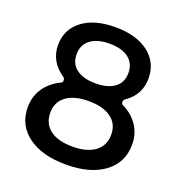

<svg xmlns="http://www.w3.org/2000/svg" viewBox="-128 -816 882 933"><g transform="rotate(20 313.0 -350.0)"><path d="M548 -524Q548 -441 476 -391Q468 -386 467.5 -376Q467 -366 474 -362Q526 -337 554.5 -294Q583 -251 583 -196Q583 -103 510.5 -49Q438 5 313 5Q189 5 116.5 -48.5Q44 -102 44 -194Q44 -250 73.5 -293.5Q103 -337 156 -362Q164 -366 163.5 -376.5Q163 -387 155 -392Q79 -444 79 -528Q79 -610 142 -657.5Q205 -705 313 -705Q421 -705 484.5 -656.5Q548 -608 548 -524ZM313 -620Q250 -620 214.5 -593Q179 -566 179 -517Q179 -468 214.5 -441.5Q250 -415 313 -415Q377 -415 412 -441.5Q447 -468 447 -517Q447 -566 412 -593Q377 -620 313 -620ZM313 -323Q239 -323 197.5 -292.5Q156 -262 156 -207Q156 -150 197 -119Q238 -88 313 -88Q388 -88 429.5 -119Q471 -150 471 -207Q471 -262 429.5 -292.5Q388 -323 313 -323Z"/></g></svg>

Font: Trueno
Style: Round
Weight: 400
Designer: Julieta Ulanovsky, Jasper
Foundry: Julieta Ulanovsky, Cannot Into Space Fonts
Version: Version 3.001